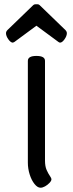

<svg xmlns="http://www.w3.org/2000/svg" viewBox="-20 -866 340 896"><path d="M190 -582V-117Q190 -90 197.5 -73Q205 -56 212.5 -45.5Q220 -35 220 -29Q220 -22 211 -12.5Q202 -3 190.5 3.5Q179 10 169 10Q155 10 141 -7.5Q127 -25 118.5 -52Q110 -79 110 -107V-582Q110 -605 150 -605Q190 -605 190 -582ZM145 -846H156Q161 -846 165 -842L285 -726Q292 -719 292 -711Q292 -698 281 -682.5Q270 -667 260 -667Q258 -667 253 -670L150 -746L47 -670Q41 -667 40 -667Q30 -667 19 -682.5Q8 -698 8 -711Q8 -719 15 -726L135 -842Q139 -846 145 -846Z"/></svg>

Font: Offside
Style: Regular
Weight: 400
Designer: Eduardo Rodriguez Tunni
Foundry: Eduardo Rodriguez Tunni
Version: Version 1.002; ttfautohint (v1.8.4.7-5d5b);gftools[0.9.23]